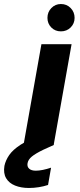

<svg xmlns="http://www.w3.org/2000/svg" viewBox="-97 -721 396 955"><path d="M20 0 109 -501H259L170 0ZM206 -565Q177 -565 158 -584.5Q139 -604 139 -632Q139 -661 158.5 -681Q178 -701 206 -701Q235 -701 254.5 -681Q274 -661 274 -632Q274 -604 254.5 -584.5Q235 -565 206 -565ZM47 214Q8 214 -22 202Q-52 190 -66.5 165.5Q-81 141 -75 104Q-69 76 -51 50Q-33 24 4.5 -0.5Q42 -25 104 -50L151 -69L171 0L118 24Q79 43 61 58Q43 73 40 91Q37 108 48 118Q59 128 81 128Q97 128 116.5 124Q136 120 157 113L142 199Q121 206 96.5 210Q72 214 47 214Z"/></svg>

Font: DM Sans 17pt Black
Style: Italic
Weight: 900
Italic angle: -10°
Version: Version 4.004;gftools[0.9.30]